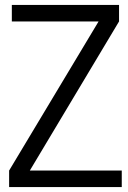

<svg xmlns="http://www.w3.org/2000/svg" viewBox="-20 -759 520 779"><path d="M17 0H474V-67H101L463 -672V-739H28V-672H380L17 -67Z"/></svg>

Font: Involve
Style: Regular
Weight: 400
Designer: Stefan Peev
Foundry: Context Ltd.
Version: Version 1.001